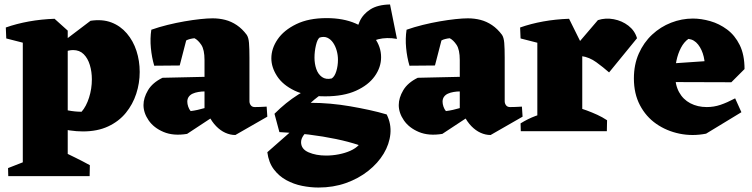

<svg xmlns="http://www.w3.org/2000/svg" viewBox="-20 -587 3364 859"><path d="M351 1Q295 1 226.5 -17Q158 -35 102 -65L180 -136Q198 -122 225.5 -110.5Q253 -99 284.5 -93Q316 -87 345 -87Q366 -111 378.5 -150.5Q391 -190 391 -232Q391 -266 382 -296Q373 -326 354.5 -344.5Q336 -363 307 -363Q288 -363 265 -353.5Q242 -344 216 -327L207 -359L385 -494Q438 -502 478.5 -486.5Q519 -471 547.5 -437.5Q576 -404 590.5 -359.5Q605 -315 605 -265Q605 -215 589.5 -167.5Q574 -120 543 -82Q512 -44 464 -21.5Q416 1 351 1ZM17 201 16 165Q48 152 82.5 139Q117 126 148 113L140 201ZM218 201 251 86Q284 102 317.5 118.5Q351 135 382 152L381 201ZM82 201V-445L224 -503L283 -450V201ZM8 -415 6 -464Q54 -481 109.5 -491Q165 -501 225 -503L229 -455L133 -383Z M1033 17Q1010 17 988 7Q966 -3 947 -22.5Q928 -42 914 -70L895 -73V-318Q895 -365 880.5 -386.5Q866 -408 850 -416Q840 -415 830 -412.5Q820 -410 813 -406L784 -294L670 -293Q659 -330 655 -372.5Q651 -415 657 -454Q691 -466 729.5 -475.5Q768 -485 805.5 -491.5Q843 -498 876 -501.5Q909 -505 931 -505Q961 -505 988 -498Q1015 -491 1039.5 -474.5Q1064 -458 1084 -431Q1092 -419 1094 -395Q1096 -371 1096 -329V-134Q1096 -124 1102 -116Q1108 -108 1120 -108Q1132 -108 1143.5 -108.5Q1155 -109 1173 -110L1176 -65ZM817 12Q756 22 712 3.5Q668 -15 645 -48.5Q622 -82 622 -117Q622 -149 642 -183Q662 -217 707 -239L929 -244V-178H897Q882 -178 867.5 -175.5Q853 -173 842 -168Q831 -163 824.5 -154Q818 -145 818 -132Q818 -122 822 -110Q826 -98 833 -90Q849 -92 864.5 -95.5Q880 -99 895.5 -103.5Q911 -108 923 -111L940 -69Z M1405 252Q1369 252 1331.5 244.5Q1294 237 1261 219Q1228 201 1205 170.5Q1182 140 1176 94L1333 -44L1429 -51Q1394 -32 1371.5 -14.5Q1349 3 1338 18.5Q1327 34 1327 49Q1327 80 1360.5 94.5Q1394 109 1439 109Q1467 109 1495.5 103.5Q1524 98 1547.5 87.5Q1571 77 1585 62Q1541 47 1483.5 35Q1426 23 1361.5 15Q1297 7 1230 4L1208 -78Q1234 -104 1260 -125Q1286 -146 1314.5 -164Q1343 -182 1375 -197L1442 -180Q1421 -168 1403 -154.5Q1385 -141 1370 -127Q1414 -127 1458.5 -123Q1503 -119 1546.5 -111.5Q1590 -104 1631.5 -95Q1673 -86 1710 -75Q1731 -33 1726.5 12.5Q1722 58 1696.5 100.5Q1671 143 1627.5 177.5Q1584 212 1527.5 232Q1471 252 1405 252ZM1435 -156Q1351 -156 1298 -181.5Q1245 -207 1219.5 -246.5Q1194 -286 1194 -326Q1194 -370 1222 -411Q1250 -452 1305.5 -479Q1361 -506 1441 -506Q1516 -506 1571 -482Q1626 -458 1655.5 -418Q1685 -378 1685 -331Q1685 -286 1656.5 -246Q1628 -206 1572.5 -181Q1517 -156 1435 -156ZM1464 -236Q1477 -244 1484.5 -268Q1492 -292 1492 -320Q1492 -340 1486.5 -360Q1481 -380 1470.5 -395.5Q1460 -411 1445 -418Q1430 -425 1410 -419Q1400 -412 1393.5 -384.5Q1387 -357 1387 -329Q1387 -302 1395 -278.5Q1403 -255 1420.5 -242.5Q1438 -230 1464 -236ZM1582 -352Q1573 -385 1573.5 -421.5Q1574 -458 1589 -491Q1604 -524 1637 -545Q1670 -566 1725 -567L1756 -413Q1665 -429 1604 -375Z M2175 17Q2152 17 2130 7Q2108 -3 2089 -22.5Q2070 -42 2056 -70L2037 -73V-318Q2037 -365 2022.5 -386.5Q2008 -408 1992 -416Q1982 -415 1972 -412.5Q1962 -410 1955 -406L1926 -294L1812 -293Q1801 -330 1797 -372.5Q1793 -415 1799 -454Q1833 -466 1871.5 -475.5Q1910 -485 1947.5 -491.5Q1985 -498 2018 -501.5Q2051 -505 2073 -505Q2103 -505 2130 -498Q2157 -491 2181.5 -474.5Q2206 -458 2226 -431Q2234 -419 2236 -395Q2238 -371 2238 -329V-134Q2238 -124 2244 -116Q2250 -108 2262 -108Q2274 -108 2285.5 -108.5Q2297 -109 2315 -110L2318 -65ZM1959 12Q1898 22 1854 3.5Q1810 -15 1787 -48.5Q1764 -82 1764 -117Q1764 -149 1784 -183Q1804 -217 1849 -239L2071 -244V-178H2039Q2024 -178 2009.5 -175.5Q1995 -173 1984 -168Q1973 -163 1966.5 -154Q1960 -145 1960 -132Q1960 -122 1964 -110Q1968 -98 1975 -90Q1991 -92 2006.5 -95.5Q2022 -99 2037.5 -103.5Q2053 -108 2065 -111L2082 -69Z M2384 0V-445L2526 -503L2585 -384V0ZM2460 -246 2496 -311 2655 -497Q2689 -508 2726 -501Q2763 -494 2791.5 -472Q2820 -450 2830 -416L2705 -263Q2679 -286 2648 -308.5Q2617 -331 2582 -336ZM2309 -415 2307 -464Q2355 -481 2410.5 -491Q2466 -501 2526 -503L2521 -417L2434 -383ZM2310 0 2309 -35Q2341 -55 2375.5 -68Q2410 -81 2441 -88L2433 0ZM2528 0 2561 -107Q2583 -101 2606 -92.5Q2629 -84 2652 -73.5Q2675 -63 2696 -49L2695 0Z M3139 11Q3078 23 3020 11Q2962 -1 2916 -33Q2870 -65 2843 -116.5Q2816 -168 2816 -236Q2816 -298 2838 -347.5Q2860 -397 2897.5 -432Q2935 -467 2982.5 -485.5Q3030 -504 3080 -504Q3117 -504 3157.5 -492.5Q3198 -481 3233 -455Q3268 -429 3289.5 -385.5Q3311 -342 3311 -278L3131 -271Q3136 -301 3128.5 -333Q3121 -365 3103.5 -387.5Q3086 -410 3060 -413Q3040 -399 3026.5 -373Q3013 -347 3006.5 -316Q3000 -285 3000 -257Q3000 -208 3018 -175Q3036 -142 3068.5 -125Q3101 -108 3142 -108Q3174 -108 3203.5 -118Q3233 -128 3269 -147L3297 -85ZM3252 -219 2942 -220 2926 -299 3203 -318 3311 -278Z"/></svg>

Font: Eczar ExtraBold
Style: Regular
Weight: 800
Designer: Vaibhav Singh
Foundry: Rosetta Type Foundry
Version: Version 2.000